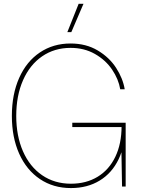

<svg xmlns="http://www.w3.org/2000/svg" viewBox="-20 -959 734 987"><path d="M41 -363.3Q41 -474.1 78.6 -558.6Q116.2 -643.1 184.8 -689.2Q253.4 -735.4 342.8 -735.4Q422.4 -735.4 482.2 -699.7Q542 -664.1 576.9 -610.1Q611.8 -556.2 621.1 -500H598.1Q589.4 -552.2 556.2 -601.3Q522.9 -650.4 468 -681.6Q413.1 -712.9 342.8 -712.9Q259.8 -712.9 196.5 -669.4Q133.3 -626 98.4 -546.6Q63.5 -467.3 63.5 -363.3Q63.5 -260.3 98.1 -181.2Q132.8 -102.1 196.5 -58.3Q260.3 -14.6 344.7 -14.6Q423.3 -14.6 482.2 -50.5Q541 -86.4 573 -153.3Q605 -220.2 605 -310.5H624V-306.6Q624 -211.9 589.8 -140.6Q555.7 -69.3 492.4 -30.8Q429.2 7.8 344.7 7.8Q253.9 7.8 185.1 -38.6Q116.2 -85 78.6 -168.9Q41 -252.9 41 -363.3ZM603.5 -218.8 609.4 -305.7H351.6V-328.1H626V0H607.4ZM384.3 -939.5H409.2L346.7 -793.9H326.2Z"/></svg>

Font: Intratopia Thin
Style: Regular
Weight: 100
Designer: Rasmus Andersson
Foundry: rsms
Version: Version 3.000;Glyphs 3.2.3 (3260)